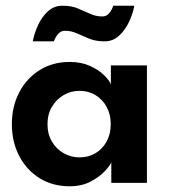

<svg xmlns="http://www.w3.org/2000/svg" viewBox="-20 -639 592 671"><path d="M369 0V-71.5Q364.5 -60.5 346 -40.5Q327.5 -20.5 296.2 -4.2Q265 12 223 12Q164 12 118.5 -16.2Q73 -44.5 47.2 -93.8Q21.5 -143 21.5 -205Q21.5 -267 47.2 -316.2Q73 -365.5 118.5 -394Q164 -422.5 223 -422.5Q264 -422.5 294.2 -408.8Q324.5 -395 343.2 -376.8Q362 -358.5 367.5 -344V-410.5H493.5V0ZM146 -205Q146 -170.5 161.5 -144.2Q177 -118 202.5 -103.5Q228 -89 258 -89Q289.5 -89 314 -103.8Q338.5 -118.5 352.8 -144.8Q367 -171 367 -205Q367 -239 352.8 -265.2Q338.5 -291.5 314 -306.5Q289.5 -321.5 258 -321.5Q228 -321.5 202.5 -306.8Q177 -292 161.5 -265.8Q146 -239.5 146 -205ZM94.5 -494.5Q99.5 -521.5 112.5 -550.2Q125.5 -579 147 -599Q168.5 -619 198 -619Q229.5 -619 252.2 -609.5Q275 -600 295 -590.8Q315 -581.5 337.5 -581.5Q353 -581.5 362.8 -594.2Q372.5 -607 375.5 -619H449.5Q444.5 -592 431.2 -563.2Q418 -534.5 396.5 -514.5Q375 -494.5 345.5 -494.5Q314.5 -494.5 291.5 -504Q268.5 -513.5 248.5 -522.5Q228.5 -531.5 207 -531.5Q192 -531.5 182 -519Q172 -506.5 168.5 -494.5Z"/></svg>

Font: League Spartan Thin SemiBold
Style: Regular
Weight: 600
Version: Version 2.002